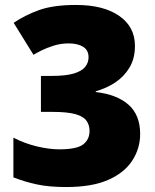

<svg xmlns="http://www.w3.org/2000/svg" viewBox="-20 -744 626 774"><path d="M524 -559Q524 -508 502 -471.5Q480 -435 444.5 -411.5Q409 -388 366 -376V-373Q452 -363 498.5 -321.5Q545 -280 545 -204Q545 -146 513.5 -97Q482 -48 416.5 -19Q351 10 247 10Q178 10 129 -0.5Q80 -11 34 -29V-189Q81 -165 130 -153.5Q179 -142 219 -142Q290 -142 315.5 -162Q341 -182 341 -216Q341 -240 328.5 -257.5Q316 -275 283.5 -284Q251 -293 189 -293H145V-438H190Q245 -438 277 -447.5Q309 -457 323 -474Q337 -491 337 -513Q337 -542 315 -555.5Q293 -569 257 -569Q225 -569 196.5 -560Q168 -551 147 -540.5Q126 -530 115 -523L35 -652Q79 -682 136.5 -703Q194 -724 287 -724Q397 -724 460.5 -680Q524 -636 524 -559Z"/></svg>

Font: Noto Sans Armenian Black
Style: Regular
Weight: 900
Version: Version 2.007